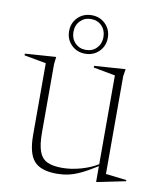

<svg xmlns="http://www.w3.org/2000/svg" viewBox="-94 -807 733 889"><g transform="rotate(10 273.0 -363.0)"><path d="M132.5 -165.5Q132.5 -109 144 -77.5Q155.5 -46 181.5 -33.5Q207.5 -21 251.5 -21Q294.5 -21 339.8 -33.8Q385 -46.5 419 -67.5V-485L316.5 -504V-512L463 -522L457.5 -488V-28.5L555 -17V-11.5L423.5 15.5H419V-58.5Q375 -30.5 343.5 -15.8Q312 -1 285.8 4.5Q259.5 10 232.5 10Q157 10 125.5 -25.8Q94 -61.5 94 -147.5V-485L-9 -504V-512L136.5 -522L132.5 -488ZM265.5 -741Q304.5 -741 330.5 -715Q356.5 -689 356.5 -650.5Q356.5 -612 330.5 -586Q304.5 -560 265.5 -560Q226.5 -560 200.5 -586Q174.5 -612 174.5 -650.5Q174.5 -689 200.5 -715Q226.5 -741 265.5 -741ZM265.5 -578Q296.5 -578 316.2 -598.5Q336 -619 336 -650.5Q336 -682 316.2 -702.5Q296.5 -723 265.5 -723Q235 -723 215 -702.5Q195 -682 195 -650.5Q195 -619 215 -598.5Q235 -578 265.5 -578Z"/></g></svg>

Font: Newsreader 72pt ExtraLight
Style: Regular
Weight: 275
Designer: Hugues Gentile
Foundry: Production Type
Version: Version 1.003; ttfautohint (v1.8.3)